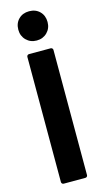

<svg xmlns="http://www.w3.org/2000/svg" viewBox="-139 -959 540 1002"><g transform="rotate(-15 131.5 -458.0)"><path d="M61 -12V-688Q61 -693 64.5 -696.5Q68 -700 73 -700H190Q195 -700 198.5 -696.5Q202 -693 202 -688V-12Q202 -7 198.5 -3.5Q195 0 190 0H73Q68 0 64.5 -3.5Q61 -7 61 -12ZM52 -837Q52 -872 74 -894Q96 -916 131 -916Q166 -916 188 -894Q210 -872 210 -837Q210 -803 187.5 -780.5Q165 -758 131 -758Q97 -758 74.5 -780.5Q52 -803 52 -837Z"/></g></svg>

Font: Amber EN
Style: Bold
Weight: 700
Designer: Jeremy Tribby
Foundry: Tribby Type
Version: Version 1.408 November 24, 2021